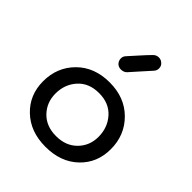

<svg xmlns="http://www.w3.org/2000/svg" viewBox="-189 -766 892 892"><g transform="rotate(45 257.0 -320.5)"><path d="M258 13Q159 13 97 -46Q35 -105 35 -195Q35 -287 96.5 -348.5Q158 -410 258 -410Q357 -410 419 -348Q481 -286 481 -194Q481 -104 419.5 -45.5Q358 13 258 13ZM258 -57Q322 -57 361 -96.5Q400 -136 400 -194Q400 -255 362 -297.5Q324 -340 258 -340Q192 -340 154 -298Q116 -256 116 -195Q116 -137 154.5 -97Q193 -57 258 -57ZM228 -497Q217 -507 215.5 -522Q214 -537 224 -548Q234 -559 263.5 -592Q293 -625 310 -642Q321 -653 336 -653.5Q351 -654 362 -644Q373 -635 374 -620Q375 -605 365 -594Q348 -576 318 -541.5Q288 -507 281 -500Q271 -490 255 -489Q239 -488 228 -497Z"/></g></svg>

Font: Hoogli Semibold
Style: Regular
Weight: 600
Designer: Anand Singh Naorem
Foundry: Brand New Type
Version: Version 1.00 b007